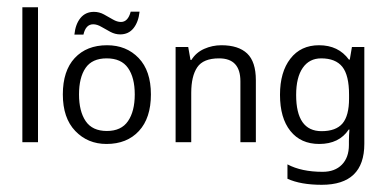

<svg xmlns="http://www.w3.org/2000/svg" viewBox="-20 -391 1063 528"><path d="M84.5 0H41.5V-371.1H84.5Z M395 -131.3Q395 -66.4 362.1 -30.8Q329.1 4.9 272.9 4.9Q221.2 4.9 187 -30.8Q152.8 -66.4 152.8 -131.3Q152.8 -196.3 185.5 -231.4Q218.3 -266.6 274.4 -266.6Q327.6 -266.6 361.3 -231.4Q395 -196.3 395 -131.3ZM197.3 -131.3Q197.3 -85 215.6 -57.9Q233.9 -30.8 273.9 -30.8Q313.5 -30.8 332 -57.9Q350.6 -85 350.6 -131.3Q350.6 -177.7 332 -204.1Q313.5 -230.5 273.4 -230.5Q233.4 -230.5 215.3 -204.1Q197.3 -177.7 197.3 -131.3ZM184.6 -295.9Q187.5 -324.7 201.4 -341.6Q215.3 -358.4 238.3 -358.4Q252.9 -358.4 265.9 -351.3Q278.8 -344.2 290.5 -337.4Q302.2 -330.6 312.5 -330.6Q332 -330.6 339.4 -358.9H363.8Q360.8 -330.6 347.2 -313.5Q333.5 -296.4 310.5 -296.4Q296.9 -296.4 283.9 -303.2Q271 -310.1 259 -317.1Q247.1 -324.2 236.3 -324.2Q215.8 -324.2 209.5 -295.9Z M588.9 -266.6Q635.7 -266.6 659.7 -243.9Q683.6 -221.2 683.6 -170.4V0H641.1V-167.5Q641.1 -230.5 582.5 -230.5Q539.1 -230.5 522.5 -206.1Q505.9 -181.6 505.9 -135.7V0H462.9V-261.7H497.6L503.9 -226.1H506.3Q519 -246.6 541.5 -256.6Q564 -266.6 588.9 -266.6Z M857.4 -266.6Q910.6 -266.6 939.5 -227.1H941.9L947.8 -261.7H981.9V4.4Q981.9 117.2 864.7 117.2Q807.1 117.2 770.5 100.6V61Q809.1 81.5 867.2 81.5Q900.9 81.5 920.2 61.8Q939.5 42 939.5 7.8V-2.4Q939.5 -8.3 939.9 -19.3Q940.4 -30.3 940.9 -34.7H939Q912.6 4.9 857.9 4.9Q807.1 4.9 778.6 -30.8Q750 -66.4 750 -130.4Q750 -192.9 778.6 -229.7Q807.1 -266.6 857.4 -266.6ZM863.3 -230.5Q830.6 -230.5 812.5 -204.3Q794.4 -178.2 794.4 -129.9Q794.4 -30.3 864.3 -30.3Q903.8 -30.3 921.9 -51.5Q939.9 -72.8 939.9 -120.1V-130.4Q939.9 -184.1 921.4 -207.3Q902.8 -230.5 863.3 -230.5Z"/></svg>

Font: NotoSansOldHungarianUI
Style: Regular
Weight: 400
Designer: Monotype Design Team
Foundry: Monotype Imaging Inc.
Version: Version 1001.000; ttfautohint (v1.8.4.7-5d5b)